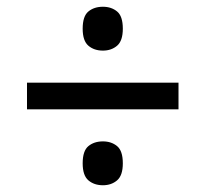

<svg xmlns="http://www.w3.org/2000/svg" viewBox="-20 -642 609 569"><path d="M285 -492Q259 -492 242 -506.5Q225 -521 225 -557Q225 -594 242 -608Q259 -622 285 -622Q310 -622 327 -608Q344 -594 344 -557Q344 -521 327 -506.5Q310 -492 285 -492ZM60 -318V-397H509V-318ZM285 -93Q259 -93 242 -107.5Q225 -122 225 -158Q225 -195 242 -209Q259 -223 285 -223Q310 -223 327 -209Q344 -195 344 -158Q344 -122 327 -107.5Q310 -93 285 -93Z"/></svg>

Font: Noto Serif Black
Style: Regular
Weight: 900
Designer: Monotype Design Team
Foundry: Monotype Imaging Inc.
Version: Version 2.014; ttfautohint (v1.8.4.7-5d5b)